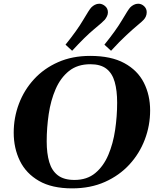

<svg xmlns="http://www.w3.org/2000/svg" viewBox="-20 -1012 860 1046"><path d="M373 14.2Q262.7 14.2 192.4 -26.4Q122.1 -66.9 88.4 -135.7Q54.7 -204.6 54.7 -289.1Q54.7 -371.1 83 -446.3Q111.3 -521.5 165.3 -580.3Q219.2 -639.2 296.4 -673.3Q373.5 -707.5 471.2 -707.5Q585 -707.5 657.2 -668.2Q729.5 -628.9 763.7 -561.5Q797.9 -494.1 797.9 -410.2Q797.9 -328.1 769 -252Q740.2 -175.8 685.3 -116Q630.4 -56.2 551.8 -21Q473.1 14.2 373 14.2ZM385.7 -31.7Q454.1 -31.7 499 -69.1Q543.9 -106.4 570.1 -168Q596.2 -229.5 607.2 -304Q618.2 -378.4 618.2 -452.6Q618.2 -518.6 605 -565.4Q591.8 -612.3 560.1 -637.2Q528.3 -662.1 472.2 -662.1Q401.9 -662.1 355.7 -625Q309.6 -587.9 283 -526.4Q256.3 -464.8 245.4 -390.4Q234.4 -315.9 234.4 -241.7Q234.4 -176.3 248.3 -129.2Q262.2 -82 295.2 -56.9Q328.1 -31.7 385.7 -31.7ZM585 -735.4 548.8 -768.6Q612.3 -847.2 645 -902.8Q677.7 -958.5 689 -971.2Q697.3 -980 708.7 -985.8Q720.2 -991.7 732.4 -991.7Q750 -991.7 763.7 -979.5Q779.3 -965.8 779.3 -945.8Q779.3 -933.6 774.9 -923.1Q770.5 -912.6 762.7 -904.3Q755.4 -896 731.2 -876Q707 -856 669.7 -821.5Q632.3 -787.1 585 -735.4ZM373 -735.4 336.9 -768.6Q400.4 -847.2 433.1 -903.1Q465.8 -959 477.1 -971.2Q485.4 -980 496.8 -985.8Q508.3 -991.7 520.5 -991.7Q536.6 -991.7 551.8 -979.5Q567.9 -966.3 567.9 -944.8Q567.9 -933.6 562.7 -923.1Q557.6 -912.6 550.8 -904.3Q539.6 -891.6 491.9 -852.3Q444.3 -813 373 -735.4Z"/></svg>

Font: Gelasio
Style: Italic
Weight: 400
Italic angle: -8.5°
Designer: Eben Sorkin
Foundry: Eben Sorkin
Version: Version 1.008